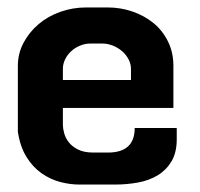

<svg xmlns="http://www.w3.org/2000/svg" viewBox="-20 -446 537 516"><path d="M269 -426Q304 -426 336 -415Q368 -404 392.5 -384Q417 -364 431.5 -334.5Q446 -305 446 -269V-156H149V-110Q149 -101 152.5 -88Q156 -75 165 -63.5Q174 -52 190 -44Q206 -36 231 -36H270Q342 -36 342 -102H455V-72Q455 -36 441 -12.5Q427 11 404 25Q381 39 351 44.5Q321 50 289 50H193Q168 50 141.5 43Q115 36 91.5 19.5Q68 3 51 -24.5Q34 -52 28 -92V-269Q28 -302 43 -330.5Q58 -359 83 -380.5Q108 -402 141.5 -414Q175 -426 212 -426ZM149 -231H332V-261Q332 -274 325.5 -286.5Q319 -299 308 -308.5Q297 -318 283 -323.5Q269 -329 255 -329H223Q209 -329 195.5 -323.5Q182 -318 171.5 -308.5Q161 -299 155 -286.5Q149 -274 149 -261Z"/></svg>

Font: BM HANNA
Style: Regular
Weight: 400
Designer: BONGJIN KIM, JAEHYUN KEUM, MINJUNG KIM, JUHEE TAE
Foundry: WOOWA BROTHERS Corporation.
Version: Version 1.000